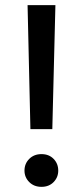

<svg xmlns="http://www.w3.org/2000/svg" viewBox="-20 -720 321 745"><path d="M98 -219 87 -700H195L183 -219ZM141 5Q112 5 93.5 -13.5Q75 -32 75 -58Q75 -85 93.5 -103.5Q112 -122 141 -122Q170 -122 188 -103.5Q206 -85 206 -58Q206 -32 188 -13.5Q170 5 141 5Z"/></svg>

Font: DM Sans 10pt Medium
Style: Regular
Weight: 500
Version: Version 4.004;gftools[0.9.30]